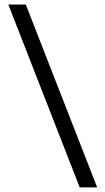

<svg xmlns="http://www.w3.org/2000/svg" viewBox="-20 -690 456 830"><path d="M324.5 120H400L91.5 -670.5H16Z"/></svg>

Font: Anek Kannada
Style: Regular
Weight: 400
Version: Version 1.003